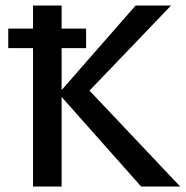

<svg xmlns="http://www.w3.org/2000/svg" viewBox="-20 -678 675 698"><path d="M493 0 193 -338 473 -658H602L278 -320L286 -369L635 0ZM100 0V-658H204V0ZM10 -503V-574H293V-503Z"/></svg>

Font: Ysabeau SC SemiBold
Style: Regular
Weight: 600
Designer: Christian Thalmann (Catharsis Fonts)
Version: Version 2.001;gftools[0.9.30]; featfreeze: smcp